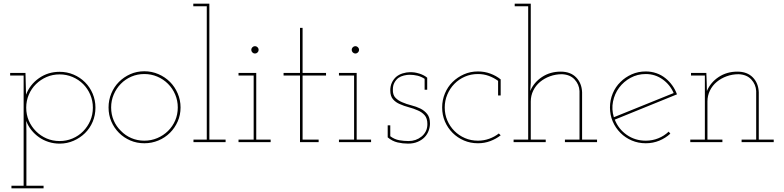

<svg xmlns="http://www.w3.org/2000/svg" viewBox="-20 -770 4246 1040"><path d="M42 250V236H108V-361H35V-375H118Q118 -346 119.5 -316Q121 -286 121 -257Q142 -312 191 -346.5Q240 -381 303 -381Q343 -381 378.5 -366Q414 -351 440.5 -324.5Q467 -298 482 -262.5Q497 -227 497 -187Q497 -146 482 -110.5Q467 -75 440.5 -49Q414 -23 378.5 -7.5Q343 8 303 8Q272 8 243.5 -1Q215 -10 191.5 -26.5Q168 -43 150 -65.5Q132 -88 122 -115Q122 -101 122.5 -88Q123 -75 123 -61V236H216V250ZM303 -367Q265 -367 232.5 -353Q200 -339 175 -314.5Q150 -290 136 -257Q122 -224 122 -187Q122 -149 136 -116.5Q150 -84 175 -59Q200 -34 232.5 -20Q265 -6 303 -6Q340 -6 373 -20Q406 -34 430.5 -59Q455 -84 469 -116.5Q483 -149 483 -187Q483 -224 469 -257Q455 -290 430.5 -314.5Q406 -339 373 -353Q340 -367 303 -367Z M901 -51Q874 -24 838 -9Q802 6 762 6Q721 6 686 -9Q651 -24 624.5 -50.5Q598 -77 583 -112Q568 -147 568 -188Q568 -228 583 -264Q598 -300 624.5 -326.5Q651 -353 686 -368.5Q721 -384 762 -384Q802 -384 838 -368.5Q874 -353 900.5 -326.5Q927 -300 942.5 -264Q958 -228 958 -188Q958 -147 942.5 -112Q927 -77 901 -51ZM635 -61Q659 -36 691.5 -22Q724 -8 762 -8Q799 -8 832 -22Q865 -36 890 -60.5Q915 -85 929 -117.5Q943 -150 943 -188Q943 -225 929 -258Q915 -291 890 -316Q865 -341 832 -355Q799 -369 762 -369Q724 -369 691.5 -355Q659 -341 634.5 -316Q610 -291 596 -258Q582 -225 582 -188Q582 -150 596 -117.5Q610 -85 635 -61Z M1202 0H1028V-14H1100V-736H1027V-750H1114V-14H1202Z M1446 0H1272V-14H1354V-361H1272V-375H1368V-14H1446ZM1381 -500Q1381 -492 1375 -486Q1369 -480 1361 -480Q1353 -480 1347 -486Q1341 -492 1341 -500Q1341 -508 1347 -514Q1353 -520 1361 -520Q1369 -520 1375 -514Q1381 -508 1381 -500Z M1706 0H1605V-361H1516V-375H1605V-619H1619V-375H1746V-361H1619V-14H1706Z M1990 0H1816V-14H1898V-361H1816V-375H1912V-14H1990ZM1925 -500Q1925 -492 1919 -486Q1913 -480 1905 -480Q1897 -480 1891 -486Q1885 -492 1885 -500Q1885 -508 1891 -514Q1897 -520 1905 -520Q1913 -520 1919 -514Q1925 -508 1925 -500Z M2281 -28Q2266 -12 2243 -2Q2220 8 2190 8Q2162 8 2133.5 1.5Q2105 -5 2080 -26V-91H2094V-32Q2117 -15 2142.5 -10.5Q2168 -6 2193 -6Q2213 -6 2230.5 -12Q2248 -18 2263 -30Q2277 -41 2286 -58Q2295 -75 2295 -98Q2295 -129 2280 -146Q2265 -163 2243 -172Q2221 -182 2194.5 -189Q2168 -196 2146 -206Q2124 -215 2109 -232Q2094 -249 2094 -280Q2094 -304 2102.5 -322Q2111 -340 2125 -353Q2140 -366 2161 -372.5Q2182 -379 2201 -379Q2216 -379 2226 -377.5Q2236 -376 2253 -371Q2265 -367 2275.5 -361.5Q2286 -356 2294 -349V-284H2280V-343Q2262 -355 2241.5 -360Q2221 -365 2198 -365Q2185 -365 2168 -361Q2151 -357 2138 -348Q2125 -338 2116.5 -322.5Q2108 -307 2108 -285Q2107 -256 2122 -240.5Q2137 -225 2159 -216Q2182 -206 2208 -199.5Q2234 -193 2257 -182Q2279 -171 2294 -152.5Q2309 -134 2309 -101Q2309 -82 2302 -62.5Q2295 -43 2281 -28Z M2692 -37Q2666 -17 2635 -5.5Q2604 6 2569 6Q2528 6 2493 -9Q2458 -24 2431.5 -50.5Q2405 -77 2390 -112Q2375 -147 2375 -188Q2375 -228 2390 -264Q2405 -300 2431.5 -326Q2458 -352 2493 -367.5Q2528 -383 2569 -383Q2604 -383 2635.5 -371.5Q2667 -360 2692 -340V-253H2678V-332Q2655 -349 2627.5 -359Q2600 -369 2569 -369Q2531 -369 2498.5 -355Q2466 -341 2441.5 -316Q2417 -291 2403 -258Q2389 -225 2389 -188Q2389 -150 2403 -117.5Q2417 -85 2441.5 -60.5Q2466 -36 2498.5 -22Q2531 -8 2569 -8Q2601 -8 2630 -18.5Q2659 -29 2682 -47Z M2936 0H2762V-14H2841V-736H2768V-750H2855V-322L2852 -277Q2872 -324 2916 -353Q2960 -382 3017 -382Q3070 -382 3100.5 -351Q3131 -320 3133 -270V-14H3214V0H3040V-14H3119V-277Q3117 -313 3092.5 -339.5Q3068 -366 3024 -368Q2990 -368 2959.5 -357Q2929 -346 2905.5 -326.5Q2882 -307 2868.5 -279.5Q2855 -252 2855 -220V-14H2936Z M3611 -46Q3585 -22 3551 -8Q3517 6 3478 6Q3437 6 3402 -9Q3367 -24 3341 -50Q3314 -77 3299 -112Q3284 -147 3284 -188Q3284 -228 3299 -264Q3314 -300 3341 -326Q3367 -352 3402 -367.5Q3437 -383 3478 -383Q3508 -383 3535.5 -373.5Q3563 -364 3585 -346Q3605 -330 3621 -308Q3637 -286 3647 -259Q3562 -224 3478.5 -190.5Q3395 -157 3310 -122Q3330 -71 3375 -39.5Q3420 -8 3478 -8Q3514 -8 3546 -21Q3578 -34 3602 -57ZM3478 -369Q3433 -369 3395.5 -348.5Q3358 -328 3333.5 -295Q3309 -262 3300.5 -220Q3292 -178 3305 -135Q3386 -168 3467 -200.5Q3548 -233 3629 -266Q3609 -312 3568.5 -340.5Q3528 -369 3478 -369Z M3893 0H3719V-14H3798V-361H3723V-375H3806L3808 -322Q3808 -309 3808.5 -299.5Q3809 -290 3809 -277Q3829 -324 3873 -353Q3917 -382 3974 -382Q4027 -382 4057.5 -351Q4088 -320 4090 -270V-14H4171V0H3997V-14H4076V-277Q4074 -313 4049.5 -339.5Q4025 -366 3981 -368Q3947 -368 3916.5 -357Q3886 -346 3862.5 -326.5Q3839 -307 3825.5 -279.5Q3812 -252 3812 -220V-14H3893Z"/></svg>

Font: Josefin Slab Thin
Style: Regular
Weight: 100
Designer: Santiago Orozco
Foundry: Typemade
Version: Version 2.000